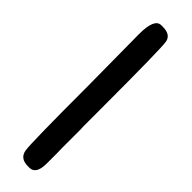

<svg xmlns="http://www.w3.org/2000/svg" viewBox="26 -171 474 474"><g transform="rotate(-45 262.5 65.5)"><path d="M59.1 98.1Q21 98.1 21 75.2V69.8Q21 42 45.2 38.3Q69.3 34.7 269.5 34.7L441.4 33.2H446.3Q500 33.2 500 56.6V62Q500 89.4 480 93.3Q460 97.2 246.1 97.2H187.5L176.8 97.7H112.3L96.2 98.1Z"/></g></svg>

Font: Averia Libre Light
Style: Regular
Weight: 300
Version: Version 1.002